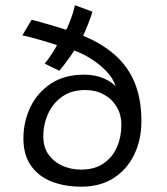

<svg xmlns="http://www.w3.org/2000/svg" viewBox="-20 -709 640 738"><path d="M292.5 8.5Q228.5 8.5 178.2 -11.2Q128 -31 99 -72.2Q70 -113.5 70 -176.5Q70 -242 97.2 -298Q124.5 -354 176.2 -388Q228 -422 302.5 -422Q345 -422 377.5 -408.2Q410 -394.5 424 -377Q416 -407 389 -435Q362 -463 328.2 -484Q294.5 -505 265 -515Q259 -504.5 248.5 -489.8Q238 -475 227 -460.5Q216 -446 208 -437Q193.5 -443.5 177.8 -451.5Q162 -459.5 151.5 -465Q157.5 -470.5 167 -484Q176.5 -497.5 185.8 -512.2Q195 -527 199 -535.5Q183.5 -541 157 -549Q130.5 -557 105 -563.8Q79.5 -570.5 66 -573L101.5 -633Q112.5 -630.5 131.8 -625.2Q151 -620 172.2 -613.5Q193.5 -607 210.8 -602Q228 -597 234.5 -594.5Q240 -605 246.8 -621.8Q253.5 -638.5 259.5 -657Q265.5 -675.5 268 -689L335.5 -664Q330 -645.5 319.2 -618Q308.5 -590.5 299.5 -571.5Q373.5 -541 423.2 -496.5Q473 -452 498.2 -389.8Q523.5 -327.5 523.5 -243Q523.5 -172.5 496.2 -115.5Q469 -58.5 417.5 -25Q366 8.5 292.5 8.5ZM291 -57Q343.5 -57 378 -80.8Q412.5 -104.5 429.5 -143.5Q446.5 -182.5 446.5 -229Q446.5 -269 428 -299.2Q409.5 -329.5 378.2 -346.2Q347 -363 308 -363Q255 -363 219.2 -337.8Q183.5 -312.5 165 -271.8Q146.5 -231 146.5 -184.5Q146.5 -142 167.5 -113.8Q188.5 -85.5 221.5 -71.2Q254.5 -57 291 -57Z"/></svg>

Font: Grandstander Thin Light
Style: Regular
Weight: 300
Version: Version 1.200